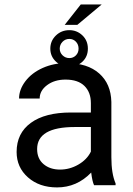

<svg xmlns="http://www.w3.org/2000/svg" viewBox="-20 -816 584 846"><path d="M394.5 0Q386.7 -15.6 381.8 -55.7Q318.8 9.8 231.4 9.8Q153.3 9.8 103.3 -34.4Q53.2 -78.6 53.2 -146.5Q53.2 -229 116 -274.7Q178.7 -320.3 292.5 -320.3H380.4V-361.8Q380.4 -409.2 352.1 -437.3Q323.7 -465.3 268.6 -465.3Q220.2 -465.3 187.5 -440.9Q154.8 -416.5 154.8 -381.8H64Q64 -421.4 92 -458.3Q120.1 -495.1 168.2 -516.6Q216.3 -538.1 273.9 -538.1Q365.2 -538.1 417 -492.4Q468.8 -446.8 470.7 -366.7V-123.5Q470.7 -50.8 489.3 -7.8V0ZM244.6 -68.8Q287.1 -68.8 325.2 -90.8Q363.3 -112.8 380.4 -147.9V-256.3H309.6Q143.6 -256.3 143.6 -159.2Q143.6 -116.7 171.9 -92.8Q200.2 -68.8 244.6 -68.8ZM335.9 -796.4H428.2L320.8 -706.5H265.1ZM201.7 -601.6Q201.7 -635.7 226.1 -659.4Q250.5 -683.1 285.6 -683.1Q318.8 -683.1 343 -660.2Q367.2 -637.2 367.2 -601.6Q367.2 -566.9 343.5 -544.4Q319.8 -522 285.6 -522Q250.5 -522 226.1 -544.9Q201.7 -567.9 201.7 -601.6ZM243.2 -601.6Q243.2 -584.5 255.6 -572.3Q268.1 -560.1 285.6 -560.1Q302.7 -560.1 314.5 -572Q326.2 -584 326.2 -601.6Q326.2 -620.1 314.5 -632.3Q302.7 -644.5 285.6 -644.5Q267.6 -644.5 255.4 -631.8Q243.2 -619.1 243.2 -601.6Z"/></svg>

Font: Roboto
Style: Regular
Weight: 400
Designer: Google
Version: Version 2.001047; 2015